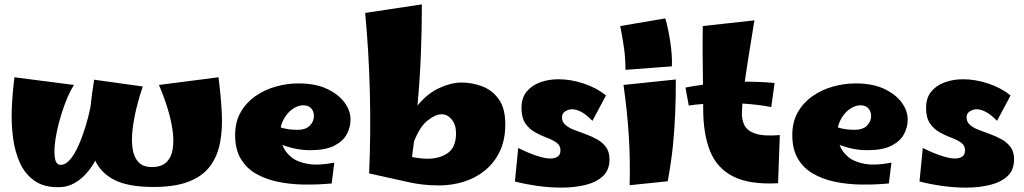

<svg xmlns="http://www.w3.org/2000/svg" viewBox="-20 -836 4679 877"><path d="M248 19Q181 20 138 -10Q95 -40 71.5 -91Q48 -142 39.5 -207Q31 -272 34 -343Q37 -414 46 -483L318 -448Q298 -417 280 -370.5Q262 -324 249 -274.5Q236 -225 231 -181.5Q226 -138 231.5 -110.5Q237 -83 257 -83Q279 -83 299.5 -106.5Q320 -130 337.5 -169Q355 -208 369.5 -254.5Q384 -301 393 -346Q396 -376 400.5 -407.5Q405 -439 410 -472L632 -441Q616 -394 603.5 -343Q591 -292 585.5 -244Q580 -196 585.5 -157.5Q591 -119 612 -96Q633 -73 674 -73Q717 -73 740 -95Q763 -117 769 -155.5Q775 -194 768 -242.5Q761 -291 744.5 -344Q728 -397 706 -448L978 -483Q989 -398 993 -322Q997 -246 985 -183.5Q973 -121 938.5 -75.5Q904 -30 839.5 -5.5Q775 19 673 18Q564 17 503 -14Q442 -45 415 -102Q399 -72 375 -44.5Q351 -17 319 1Q287 19 248 19Z M1495 2Q1431 8 1367.5 7Q1304 6 1247.5 -6Q1191 -18 1147.5 -43.5Q1104 -69 1079 -112Q1054 -155 1054 -219Q1054 -279 1079 -323Q1104 -367 1146 -396.5Q1188 -426 1239.5 -440.5Q1291 -455 1343 -455Q1422 -455 1475 -429.5Q1528 -404 1555 -366Q1582 -328 1581 -288Q1581 -255 1564 -223Q1547 -191 1507 -170.5Q1467 -150 1396 -150Q1333 -150 1270 -174Q1281 -143 1309 -119.5Q1337 -96 1385.5 -87.5Q1434 -79 1507 -93ZM1365 -355Q1343 -355 1321 -341Q1299 -327 1283.5 -304Q1268 -281 1262 -254Q1295 -243 1339 -243Q1376 -243 1395 -262Q1414 -281 1414 -307Q1414 -326 1402 -340.5Q1390 -355 1365 -355Z M1846 -4 1666 -44Q1674 -223 1669.5 -410Q1665 -597 1648 -777L1907 -816Q1907 -707 1902.5 -590.5Q1898 -474 1887 -354Q1932 -409 1986.5 -434Q2041 -459 2087 -459Q2137 -459 2183 -441.5Q2229 -424 2258.5 -382.5Q2288 -341 2288 -268Q2288 -196 2262.5 -143.5Q2237 -91 2194 -56.5Q2151 -22 2097 -5.5Q2043 11 1986 11Q1912 11 1846 -4ZM1997 -314Q1969 -314 1933 -285.5Q1897 -257 1871 -189Q1867 -154 1862 -119Q1901 -111 1933 -111Q1989 -111 2026 -137.5Q2063 -164 2063 -228Q2063 -266 2043.5 -290Q2024 -314 1997 -314Z M2544 21Q2490 21 2434 13Q2378 5 2332 -7L2347 -160Q2367 -150 2394 -138.5Q2421 -127 2448 -119.5Q2475 -112 2494 -112Q2514 -112 2527 -120.5Q2540 -129 2540 -149Q2540 -172 2522 -184.5Q2504 -197 2477.5 -207Q2451 -217 2424.5 -231.5Q2398 -246 2380 -272Q2362 -298 2362 -343Q2362 -389 2385.5 -417.5Q2409 -446 2447.5 -460Q2486 -474 2531 -474Q2587 -474 2646 -454.5Q2705 -435 2748 -400L2686 -284Q2657 -314 2634 -325.5Q2611 -337 2593 -337Q2577 -337 2562 -327.5Q2547 -318 2547 -301Q2547 -279 2562.5 -265.5Q2578 -252 2603 -242.5Q2628 -233 2655.5 -223Q2683 -213 2708 -199Q2733 -185 2748.5 -163.5Q2764 -142 2764 -108Q2764 -59 2733.5 -31Q2703 -3 2653 9Q2603 21 2544 21Z M2837 -517Q2837 -570 2830 -619Q2823 -668 2813 -717L3019 -752Q3033 -703 3042 -642Q3051 -581 3049 -533ZM3030 -8 2856 10Q2859 -109 2852 -218.5Q2845 -328 2828 -448L3067 -473Q3067 -390 3064 -316.5Q3061 -243 3053.5 -169Q3046 -95 3030 -8Z M3534 1Q3405 8 3330 -29.5Q3255 -67 3223.5 -145.5Q3192 -224 3192 -339Q3192 -349 3192 -361Q3158 -359 3126 -354L3111 -436Q3150 -444 3191 -449Q3190 -512 3189.5 -582.5Q3189 -653 3190 -717L3426 -743Q3414 -669 3402.5 -598Q3391 -527 3382 -463Q3454 -463 3518 -457L3503 -347Q3440 -359 3371 -363Q3370 -344 3369 -327Q3367 -291 3380 -264.5Q3393 -238 3431 -225.5Q3469 -213 3542 -219Z M4040 2Q3976 8 3912.5 7Q3849 6 3792.5 -6Q3736 -18 3692.5 -43.5Q3649 -69 3624 -112Q3599 -155 3599 -219Q3599 -279 3624 -323Q3649 -367 3691 -396.5Q3733 -426 3784.5 -440.5Q3836 -455 3888 -455Q3967 -455 4020 -429.5Q4073 -404 4100 -366Q4127 -328 4126 -288Q4126 -255 4109 -223Q4092 -191 4052 -170.5Q4012 -150 3941 -150Q3878 -150 3815 -174Q3826 -143 3854 -119.5Q3882 -96 3930.5 -87.5Q3979 -79 4052 -93ZM3910 -355Q3888 -355 3866 -341Q3844 -327 3828.5 -304Q3813 -281 3807 -254Q3840 -243 3884 -243Q3921 -243 3940 -262Q3959 -281 3959 -307Q3959 -326 3947 -340.5Q3935 -355 3910 -355Z M4392 21Q4338 21 4282 13Q4226 5 4180 -7L4195 -160Q4215 -150 4242 -138.5Q4269 -127 4296 -119.5Q4323 -112 4342 -112Q4362 -112 4375 -120.5Q4388 -129 4388 -149Q4388 -172 4370 -184.5Q4352 -197 4325.5 -207Q4299 -217 4272.5 -231.5Q4246 -246 4228 -272Q4210 -298 4210 -343Q4210 -389 4233.5 -417.5Q4257 -446 4295.5 -460Q4334 -474 4379 -474Q4435 -474 4494 -454.5Q4553 -435 4596 -400L4534 -284Q4505 -314 4482 -325.5Q4459 -337 4441 -337Q4425 -337 4410 -327.5Q4395 -318 4395 -301Q4395 -279 4410.5 -265.5Q4426 -252 4451 -242.5Q4476 -233 4503.5 -223Q4531 -213 4556 -199Q4581 -185 4596.5 -163.5Q4612 -142 4612 -108Q4612 -59 4581.5 -31Q4551 -3 4501 9Q4451 21 4392 21Z"/></svg>

Font: Marhey ExtraBold
Style: Regular
Weight: 800
Designer: Nur Syamsi & Bustanul Arifin
Foundry: Namelatype
Version: Version 1.000; ttfautohint (v1.8.4.7-5d5b)